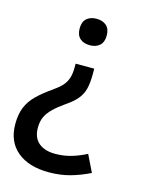

<svg xmlns="http://www.w3.org/2000/svg" viewBox="-122 -618 683 877"><g transform="rotate(15 220.0 -179.0)"><path d="M273 -296Q273 -255 266 -227.5Q259 -200 241 -178Q223 -156 189 -133Q156 -110 135 -89.5Q114 -69 104 -47.5Q94 -26 94 4Q94 51 122.5 75Q151 99 200 99Q240 99 275 89Q310 79 347 60L386 140Q339 163 293.5 175.5Q248 188 194 188Q99 188 44.5 142.5Q-10 97 -10 14Q-10 -32 3.5 -65Q17 -98 45 -125.5Q73 -153 115 -182Q141 -200 156 -216.5Q171 -233 178 -254Q185 -275 185 -306V-323H273ZM289 -484Q289 -452 271.5 -436.5Q254 -421 225 -421Q196 -421 178.5 -436.5Q161 -452 161 -484Q161 -515 178.5 -530.5Q196 -546 225 -546Q254 -546 271.5 -530.5Q289 -515 289 -484Z"/></g></svg>

Font: Noto Sans Oriya Medium
Style: Regular
Weight: 500
Version: Version 2.003